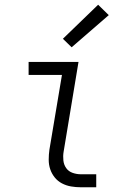

<svg xmlns="http://www.w3.org/2000/svg" viewBox="-20 -792 540 812"><path d="M322 0Q301 0 280.5 -3.5Q260 -7 242 -16.5Q224 -26 211.5 -41.5Q199 -57 192.5 -76Q186 -95 186 -116.5Q186 -138 189 -159L242 -475H101V-530H312L249 -150Q246 -132 248 -113.5Q250 -95 260 -81Q270 -67 287 -61Q304 -55 322 -55H387V0ZM283 -592 246 -628 395 -772 440 -728Z"/></svg>

Font: Iosevka Slab Light
Style: Italic
Weight: 300
Italic angle: -9°
Monospace: yes
Designer: Belleve Invis
Foundry: Belleve Invis
Version: Version 11.1.1; ttfautohint (v1.8.3)